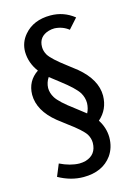

<svg xmlns="http://www.w3.org/2000/svg" viewBox="-115 -731 617 873"><g transform="rotate(-15 193.5 -294.5)"><path d="M116.2 -352.5Q117.2 -378.9 131.8 -400.4Q146.5 -388.7 175.8 -366.2Q238.3 -318.4 255.9 -290Q269.5 -266.6 269.5 -241.2Q268.6 -215.8 257.8 -195.3Q242.2 -208 210 -232.4Q146.5 -279.3 129.9 -306.6Q116.2 -329.1 116.2 -352.5ZM348.6 -254.9Q348.6 -330.1 269.5 -396.5Q254.9 -408.2 226.6 -429.7Q164.1 -476.6 148.4 -502Q137.7 -520.5 137.7 -540Q137.7 -588.9 186.5 -603.5Q200.2 -607.4 213.9 -607.4Q252 -605.5 280.3 -583L322.3 -629.9Q273.4 -668.9 210.9 -668.9Q130.9 -668.9 86.9 -617.2Q57.6 -583 57.6 -538.1Q58.6 -485.4 91.8 -441.4Q39.1 -406.2 38.1 -341.8Q38.1 -266.6 116.2 -203.1Q129.9 -192.4 158.2 -170.9Q219.7 -126 236.3 -100.6Q248 -81.1 248 -59.6Q247.1 -3.9 195.3 11.7Q180.7 15.6 165 15.6Q122.1 14.6 74.2 -8.8L50.8 47.9Q108.4 80.1 168 80.1Q257.8 80.1 301.8 19.5Q327.1 -16.6 327.1 -65.4Q326.2 -110.4 300.8 -149.4Q347.7 -190.4 348.6 -254.9Z"/></g></svg>

Font: Yaldevi Colombo Medium
Style: Regular
Weight: 500
Designer: Sol Matas, Denzil Rajitha, Kosala Senevirathne and Pathum Egodawatta
Foundry: Mooniak
Version: Version 1.020 ; ttfautohint (v1.6)